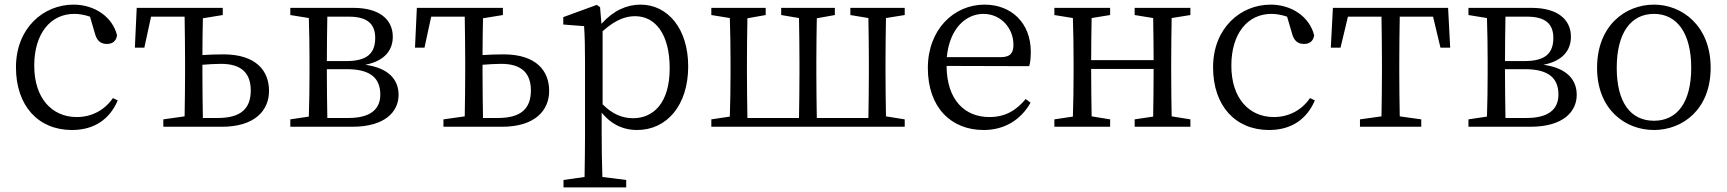

<svg xmlns="http://www.w3.org/2000/svg" viewBox="-20 -548 7467 830"><path d="M468 -124C432 -71 375 -42 312 -42C204 -42 128 -124 128 -264C128 -405 200 -488 301 -488C322 -488 345 -484 369 -476L391 -401C398 -376 412 -358 442 -358C466 -358 482 -370 486 -395C467 -474 390 -528 298 -528C168 -528 49 -427 49 -257C49 -91 145 14 291 14C389 14 455 -34 489 -114Z M857 -38C856 -94 855 -174 855 -228V-268C880 -270 908 -272 936 -272C1021 -272 1064 -234 1064 -157C1064 -76 1018 -38 922 -38ZM943 -483V-514H571L563 -342H604L633 -476H778C779 -421 780 -341 780 -286V-228C780 -176 779 -100 778 -45L686 -32V0H939C1082 0 1143 -71 1143 -155C1143 -241 1088 -313 946 -313C918 -313 886 -312 855 -310C855 -360 856 -422 857 -469Z M1395 -38C1394 -94 1393 -174 1393 -228V-249H1479C1583 -249 1624 -209 1624 -139C1624 -74 1579 -38 1486 -38ZM1488 -476C1565 -476 1602 -447 1602 -384C1602 -315 1564 -284 1477 -284H1393C1393 -347 1394 -423 1395 -476ZM1235 -514V-483L1315 -470C1317 -415 1318 -339 1318 -286V-228C1318 -176 1317 -99 1315 -44L1235 -32V0H1502C1647 0 1703 -67 1703 -138C1703 -203 1661 -254 1559 -268C1647 -285 1678 -335 1678 -389C1678 -464 1620 -514 1508 -514Z M2068 -38C2067 -94 2066 -174 2066 -228V-268C2091 -270 2119 -272 2147 -272C2232 -272 2275 -234 2275 -157C2275 -76 2229 -38 2133 -38ZM2154 -483V-514H1782L1774 -342H1815L1844 -476H1989C1990 -421 1991 -341 1991 -286V-228C1991 -176 1990 -100 1989 -45L1897 -32V0H2150C2293 0 2354 -71 2354 -155C2354 -241 2299 -313 2157 -313C2129 -313 2097 -312 2066 -310C2066 -360 2067 -422 2068 -469Z M2585 -413C2645 -467 2690 -478 2726 -478C2813 -478 2875 -400 2875 -253C2875 -101 2803 -37 2717 -37C2672 -37 2629 -53 2585 -97ZM2574 -517 2560 -527 2415 -474V-442L2505 -435C2508 -388 2509 -346 2509 -282V34C2509 93 2508 157 2507 217L2416 230V262H2687V230L2584 217C2582 156 2581 90 2581 32V-61C2630 -2 2684 14 2734 14C2862 14 2955 -92 2955 -261C2955 -425 2866 -528 2749 -528C2690 -528 2632 -503 2580 -445Z M3891 -483V-514H3656V-483L3734 -470C3735 -415 3736 -339 3736 -286V-228C3736 -174 3735 -94 3734 -38H3511C3510 -94 3509 -174 3509 -228V-286C3509 -338 3510 -414 3511 -469L3589 -483V-514H3357V-483L3434 -470C3435 -415 3436 -339 3436 -286V-228C3436 -174 3435 -94 3434 -38H3211C3210 -94 3209 -174 3209 -228V-286C3209 -338 3210 -414 3211 -469L3290 -483V-514H3055V-483L3135 -470C3137 -415 3138 -339 3138 -286V-228C3138 -176 3137 -100 3135 -44L3055 -32V0H3891V-32L3810 -45C3809 -100 3808 -176 3808 -228V-286C3808 -338 3809 -415 3810 -470Z M4073 -301C4085 -428 4158 -488 4231 -488C4308 -488 4361 -425 4361 -355C4361 -323 4351 -301 4307 -301ZM4429 -262C4434 -277 4436 -298 4436 -324C4436 -449 4352 -528 4236 -528C4104 -528 3991 -421 3991 -254C3991 -83 4092 14 4232 14C4325 14 4394 -32 4435 -104L4414 -120C4375 -73 4328 -42 4257 -42C4151 -42 4073 -115 4072 -263Z M5126 -483V-514H4885V-483L4965 -470C4966 -417 4967 -343 4967 -288H4697C4697 -342 4698 -416 4699 -470L4779 -483V-514H4538V-483L4618 -470C4620 -415 4621 -339 4621 -286V-228C4621 -176 4620 -99 4618 -44L4538 -32V0H4779V-32L4699 -45C4698 -99 4697 -178 4697 -250H4967C4967 -177 4966 -99 4965 -44L4885 -32V0H5126V-32L5045 -45C5044 -100 5043 -176 5043 -228V-286C5043 -338 5044 -415 5045 -470Z M5643 -124C5607 -71 5550 -42 5487 -42C5379 -42 5303 -124 5303 -264C5303 -405 5375 -488 5476 -488C5497 -488 5520 -484 5544 -476L5566 -401C5573 -376 5587 -358 5617 -358C5641 -358 5657 -370 5661 -395C5642 -474 5565 -528 5473 -528C5343 -528 5224 -427 5224 -257C5224 -91 5320 14 5466 14C5564 14 5630 -34 5664 -114Z M6175 -476 6207 -342H6249L6240 -514H5742L5733 -342H5775L5807 -476H5952C5953 -421 5954 -341 5954 -286V-228C5954 -176 5953 -100 5952 -45L5859 -32V0H6124V-32L6031 -45C6030 -100 6029 -176 6029 -228V-286C6029 -341 6030 -421 6031 -476Z M6488 -38C6487 -94 6486 -174 6486 -228V-249H6572C6676 -249 6717 -209 6717 -139C6717 -74 6672 -38 6579 -38ZM6581 -476C6658 -476 6695 -447 6695 -384C6695 -315 6657 -284 6570 -284H6486C6486 -347 6487 -423 6488 -476ZM6328 -514V-483L6408 -470C6410 -415 6411 -339 6411 -286V-228C6411 -176 6410 -99 6408 -44L6328 -32V0H6595C6740 0 6796 -67 6796 -138C6796 -203 6754 -254 6652 -268C6740 -285 6771 -335 6771 -389C6771 -464 6713 -514 6601 -514Z M7130 14C7253 14 7375 -74 7375 -255C7375 -437 7251 -528 7130 -528C7006 -528 6884 -437 6884 -255C6884 -74 7006 14 7130 14ZM7130 -26C7029 -26 6969 -105 6969 -255C6969 -404 7029 -488 7130 -488C7230 -488 7291 -404 7291 -255C7291 -105 7230 -26 7130 -26Z"/></svg>

Font: Noto Serif CJK JP
Style: Regular
Weight: 400
Designer: Ryoko NISHIZUKA 西塚涼子 (kana & ideographs); Frank Grießhammer (Latin, Greek & Cyrillic); Wenlong ZHANG 张文龙 (bopomofo); San
Foundry: Adobe Systems Incorporated
Version: Version 1.000;PS 1;hotconv 16.6.53;makeotf.lib2.5.65590